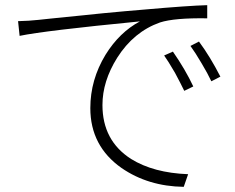

<svg xmlns="http://www.w3.org/2000/svg" viewBox="-20 -712 909 744"><path d="M692 12Q554 10 451 -61Q330 -146 330 -293Q330 -403 389 -500Q443 -587 522 -629H521Q152 -593 56 -573L50 -630Q93 -631 129 -635Q139 -636 176 -640Q403 -664 540 -675Q710 -690 783 -692V-641Q656 -643 600 -625Q498 -589 434 -488Q377 -397 377 -305Q377 -167 488 -96Q575 -42 709 -37ZM694 -360Q680 -389 658 -430Q630 -478 616 -497L650 -512Q698 -443 729 -377ZM799 -397Q785 -427 761 -467Q737 -508 718 -534L751 -551Q794 -493 834 -415Z"/></svg>

Font: GenSekiGothic TW L
Style: Regular
Weight: 300
Version: Version 1.501;PS 1;hotconv 16.6.51;makeotf.lib2.5.65220